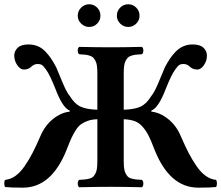

<svg xmlns="http://www.w3.org/2000/svg" viewBox="-26 -865 1025 889"><path d="M424.8 -356.9V-522.9Q424.8 -543.9 423.1 -558.3Q421.4 -572.8 416.3 -582.8Q411.1 -592.8 405.5 -598.4Q399.9 -604 388.9 -607.4Q377.9 -610.8 368.2 -611.8Q358.4 -612.8 340.8 -613.8Q334 -618.2 334 -630.9Q334 -643.6 340.8 -647.9Q424.8 -646 486.8 -646Q548.8 -646 630.9 -647.9Q637.7 -643.6 637.7 -630.9Q637.7 -618.2 630.9 -613.8Q613.3 -612.8 603.5 -611.8Q593.8 -610.8 582.8 -607.4Q571.8 -604 566.2 -598.4Q560.5 -592.8 555.4 -582.8Q550.3 -572.8 548.6 -558.3Q546.9 -543.9 546.9 -522.9V-356.9Q596.7 -358.4 624.8 -371.3Q652.8 -384.3 674.8 -420.9Q686 -434.6 696.5 -457Q707 -479.5 719.2 -510Q731.4 -540.5 737.8 -554.2Q750 -577.1 761 -593.5Q772 -609.9 787.6 -626Q803.2 -642.1 823 -650.6Q842.8 -659.2 866.2 -659.2Q900.4 -659.2 916.3 -643.8Q932.1 -628.4 932.1 -607.9Q932.1 -583 918 -563Q903.8 -543 888.2 -543Q866.2 -543 853 -556.2Q840.3 -568.8 823.2 -568.8Q812 -568.8 804.4 -564.2Q796.9 -559.6 785.2 -543Q767.6 -519 742.2 -455.1Q708 -365.2 674.8 -353V-348.1Q714.4 -344.2 752.2 -314.2Q790 -284.2 811 -234.9Q831.1 -188.5 847.4 -157Q863.8 -125.5 884 -95.9Q904.3 -66.4 926.8 -50.5Q949.2 -34.7 974.1 -32.2Q978.5 -26.9 978.5 -15.4Q978.5 -3.9 974.1 1Q948.2 3.9 892.1 3.9Q759.8 3.9 689.9 -170.9Q674.3 -212.4 662.8 -235.4Q651.4 -258.3 635 -277.3Q618.7 -296.4 598.1 -304Q577.6 -311.5 546.9 -313V-122.1Q546.9 -101.1 548.6 -86.7Q550.3 -72.3 555.4 -62.5Q560.5 -52.7 565.9 -47.1Q571.3 -41.5 582.5 -38.3Q593.8 -35.2 603.5 -34.2Q613.3 -33.2 630.9 -32.2Q637.7 -27.8 637.7 -15.1Q637.7 -2.4 630.9 2Q548.8 0 486.8 0Q422.9 0 340.8 2Q334 -2.4 334 -15.1Q334 -27.8 340.8 -32.2Q358.4 -33.2 368.2 -34.2Q377.9 -35.2 389.2 -38.3Q400.4 -41.5 405.8 -47.1Q411.1 -52.7 416.3 -62.5Q421.4 -72.3 423.1 -86.7Q424.8 -101.1 424.8 -122.1V-313Q399.9 -312 381.8 -305.9Q363.8 -299.8 350.3 -290.5Q336.9 -281.2 325 -262.7Q313 -244.1 304 -224.1Q294.9 -204.1 282.2 -170.9Q212.4 3.9 80.1 3.9Q23.4 3.9 -2 1Q-6.3 -3.9 -6.3 -15.6Q-6.3 -27.3 -2 -32.2Q22.9 -34.7 45.4 -50.5Q67.9 -66.4 88.1 -95.9Q108.4 -125.5 124.8 -157Q141.1 -188.5 161.1 -234.9Q182.1 -284.2 219.7 -314.2Q257.3 -344.2 296.9 -348.1V-353Q264.2 -364.7 230 -455.1Q204.6 -519 187 -543Q175.3 -559.6 167.7 -564.2Q160.2 -568.8 148.9 -568.8Q131.8 -568.8 119.1 -556.2Q106 -543 84 -543Q68.4 -543 54.2 -563Q40 -583 40 -607.9Q40 -628.4 55.9 -643.8Q71.8 -659.2 106 -659.2Q129.4 -659.2 149.2 -650.9Q168.9 -642.6 184.3 -626.2Q199.7 -609.9 210.7 -593.5Q221.7 -577.1 233.9 -554.2Q240.2 -540.5 252.4 -510Q264.6 -479.5 275.1 -457Q285.6 -434.6 296.9 -420.9Q318.8 -384.3 346.9 -371.3Q375 -358.4 424.8 -356.9ZM334 -792Q334 -814 349.6 -829.6Q365.2 -845.2 387.2 -845.2Q408.7 -845.2 423.8 -829.8Q439 -814.5 439 -792Q439 -771 423.8 -755.6Q408.7 -740.2 387.2 -740.2Q365.7 -740.2 349.9 -755.6Q334 -771 334 -792ZM515.1 -792Q515.1 -814.5 530.5 -829.8Q545.9 -845.2 567.9 -845.2Q589.4 -845.2 604.7 -829.8Q620.1 -814.5 620.1 -792Q620.1 -771 604.7 -755.6Q589.4 -740.2 567.9 -740.2Q546.4 -740.2 530.8 -755.6Q515.1 -771 515.1 -792Z"/></svg>

Font: Common Serif SemiBold
Style: Regular
Weight: 600
Designer: Philipp H. Poll, Khaled Hosny
Foundry: Stefan Peev, Context Ltd.
Version: Version 1.026